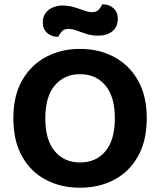

<svg xmlns="http://www.w3.org/2000/svg" viewBox="-20 -849 738 885"><path d="M656.4 -304Q656.4 -200 616.1 -128.5Q575.8 -57 506.4 -20.4Q436.9 16.3 348.6 16.3Q260.7 16.3 191.1 -20.4Q121.4 -57 81.4 -128.5Q41.5 -200 41.5 -304Q41.5 -408 82.4 -479.2Q123.4 -550.3 192.9 -587Q262.3 -623.6 348.6 -623.6Q435.2 -623.6 505 -587Q574.8 -550.3 615.6 -479.2Q656.4 -408 656.4 -304ZM509.4 -304Q509.4 -403.2 465.8 -455.2Q422.2 -507.1 348.6 -507.1Q276.7 -507.1 232.8 -455.5Q188.8 -403.9 188.8 -304Q188.8 -203.5 232.6 -151.8Q276.4 -100.2 349.3 -100.2Q422.5 -100.2 466 -151.8Q509.4 -203.5 509.4 -304ZM267.4 -823.6Q295.4 -823.6 320.5 -816.1Q345.7 -808.6 367.1 -800.8Q388.6 -792.9 404.3 -792.9Q424.9 -792.9 435.7 -805.2Q446.6 -817.6 451.2 -828.9H455.9Q483.1 -828.9 503.1 -811.2Q523 -793.5 523 -763.2Q523 -724.7 497.7 -704.7Q472.5 -684.7 433.5 -684.7Q402.9 -684.7 377.9 -692.7Q352.9 -700.7 332.6 -708.3Q312.2 -715.8 295.6 -715.8Q274.9 -715.8 264.6 -703.8Q254.3 -691.8 249 -679.4H245Q217.7 -679.4 197.5 -697Q177.2 -714.6 177.2 -745.1Q177.2 -771.7 190.3 -789.2Q203.5 -806.6 224.6 -815.1Q245.7 -823.6 267.4 -823.6Z"/></svg>

Font: Baloo Tammudu 2
Style: Regular
Weight: 400
Designer: Maithili Shingre, Omkar Shende and Ek Type
Foundry: Ek Type
Version: Version 1.700